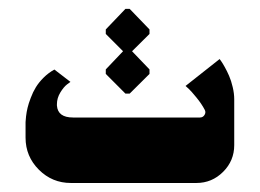

<svg xmlns="http://www.w3.org/2000/svg" viewBox="-20 -406 576 426"><path d="M258.3 -198.3H267.7L311.7 -242V-252L273 -292.3L311.7 -330.7V-340.7L267.7 -386.3H258.3L214.7 -340.7V-330.7L253 -292.3L214.7 -252V-242ZM137.3 0H415.7Q450.3 0 475 -24.7Q499.7 -49.3 499.7 -84V-185.7Q499.7 -198.7 496.3 -212.8Q493 -227 488.3 -237.7Q483.7 -248.3 478.8 -257Q474 -265.7 470.7 -270.3Q467.3 -275 467.3 -275L391.7 -215.3Q394.7 -212.7 399.5 -208.2Q404.3 -203.7 415.8 -189.7Q427.3 -175.7 434.3 -162.3Q437.3 -156.7 433.8 -151Q430.3 -145.3 423.7 -145.3H142Q108.3 -145.3 106.3 -171.7Q106.3 -173.3 106.3 -175Q106.3 -188.3 113.8 -200.7Q121.3 -213 128.7 -218.7L136.3 -224.3L100.7 -251.7Q87.3 -244.3 76.7 -233.7Q66 -223 59.5 -212.3Q53 -201.7 48.2 -188.8Q43.3 -176 41.2 -167Q39 -158 37.8 -147.8Q36.7 -137.7 36.7 -135Q36.7 -132.3 36.7 -130V-100.7Q36.7 -59 66.2 -29.5Q95.7 0 137.3 0Z"/></svg>

Font: Jomhuria
Style: Regular
Weight: 400
Designer: Arabic design by Kourosh Beigpour, Latin design by Eben Sorkin, engineering by Lasse Fister and Khaled Hosney
Version: Version 1.0000